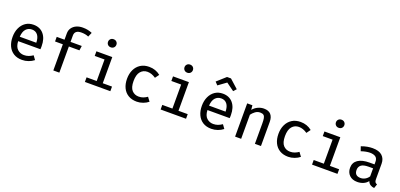

<svg xmlns="http://www.w3.org/2000/svg" viewBox="19 -1867 6117 2933"><g transform="rotate(20 3077.0 -400.5)"><path d="M177.4 -236.9Q181.5 -147.7 225.9 -107.2Q270.3 -66.7 331.3 -66.7Q371.8 -66.7 405.6 -79Q439.5 -91.3 474.4 -114.9L519 -52.8Q481 -22.6 431.3 -4.9Q381.5 12.8 328.2 12.8Q247.2 12.8 190.5 -22.8Q133.8 -58.5 104.4 -122.1Q74.9 -185.6 74.9 -269.7Q74.9 -351.3 104.4 -415.4Q133.8 -479.5 187.7 -516.4Q241.5 -553.3 315.9 -553.3Q420.5 -553.3 480.8 -481.8Q541 -410.3 541 -286.2Q541 -272.3 540.5 -259.5Q540 -246.7 539 -236.9ZM316.9 -476.4Q259 -476.4 221 -435.4Q183.1 -394.4 177.4 -308.7H446.2Q444.6 -390.8 410.5 -433.6Q376.4 -476.4 316.9 -476.4Z M1036.9 -769.7Q1083.1 -769.7 1120 -761.8Q1156.9 -753.8 1189.7 -739.5L1159 -668.7Q1132.8 -680.5 1103.3 -685.9Q1073.8 -691.3 1043.1 -691.3Q933.3 -691.3 933.3 -603.6V-500H1115.9L1105.1 -425.1H933.3V0H835.4V-425.1H708.7V-500H835.4V-603.1Q835.4 -653.3 861.3 -690.8Q887.2 -728.2 932.6 -749Q977.9 -769.7 1036.9 -769.7Z M1538.5 -763.6Q1569.2 -763.6 1587.9 -744.6Q1606.7 -725.6 1606.7 -698.5Q1606.7 -669.7 1587.9 -650.8Q1569.2 -631.8 1538.5 -631.8Q1508.2 -631.8 1489.5 -650.8Q1470.8 -669.7 1470.8 -698.5Q1470.8 -725.6 1489.5 -744.6Q1508.2 -763.6 1538.5 -763.6ZM1611.8 -500V-74.9H1762.1V0H1348.7V-74.9H1513.3V-425.1H1353.8V-500Z M2195.4 -70.3Q2234.9 -70.3 2269 -83.3Q2303.1 -96.4 2332.8 -117.4L2380 -53.3Q2344.1 -23.6 2294.1 -5.4Q2244.1 12.8 2193.8 12.8Q2112.3 12.8 2054.6 -22.1Q1996.9 -56.9 1966.7 -120Q1936.4 -183.1 1936.4 -267.7Q1936.4 -349.7 1966.9 -414.1Q1997.4 -478.5 2055.4 -515.9Q2113.3 -553.3 2195.4 -553.3Q2301 -553.3 2379 -489.7L2332.3 -425.6Q2264.1 -472.8 2195.9 -472.8Q2128.2 -472.8 2085.1 -422.6Q2042.1 -372.3 2042.1 -267.7Q2042.1 -162.6 2085.4 -116.4Q2128.7 -70.3 2195.4 -70.3Z M2769.2 -799Q2800 -799 2818.7 -780Q2837.4 -761 2837.4 -733.8Q2837.4 -705.6 2818.7 -686.4Q2800 -667.2 2769.2 -667.2Q2739 -667.2 2720.3 -686.4Q2701.5 -705.6 2701.5 -733.8Q2701.5 -761 2720.3 -780Q2739 -799 2769.2 -799ZM2842.6 -540.5V-74.9H2992.8V0H2579.5V-74.9H2744.1V-465.6H2584.6V-540.5Z M3254.4 -236.9Q3258.5 -147.7 3302.8 -107.2Q3347.2 -66.7 3408.2 -66.7Q3448.7 -66.7 3482.6 -79Q3516.4 -91.3 3551.3 -114.9L3595.9 -52.8Q3557.9 -22.6 3508.2 -4.9Q3458.5 12.8 3405.1 12.8Q3324.1 12.8 3267.4 -22.8Q3210.8 -58.5 3181.3 -122.1Q3151.8 -185.6 3151.8 -269.7Q3151.8 -351.3 3181.3 -415.4Q3210.8 -479.5 3264.6 -516.4Q3318.5 -553.3 3392.8 -553.3Q3497.4 -553.3 3557.7 -481.8Q3617.9 -410.3 3617.9 -286.2Q3617.9 -272.3 3617.4 -259.5Q3616.9 -246.7 3615.9 -236.9ZM3393.8 -476.4Q3335.9 -476.4 3297.9 -435.4Q3260 -394.4 3254.4 -308.7H3523.1Q3521.5 -390.8 3487.4 -433.6Q3453.3 -476.4 3393.8 -476.4ZM3267.2 -642.1 3223.1 -688.7 3363.1 -813.8H3427.7L3566.7 -688.7L3524.6 -642.1L3395.9 -735.4Z M3790.3 0V-540.5H3874.9L3882.1 -467.7Q3915.4 -509.2 3963.3 -531.3Q4011.3 -553.3 4059 -553.3Q4136.9 -553.3 4173.8 -511Q4210.8 -468.7 4210.8 -393.3V0H4112.3V-332.8Q4112.3 -384.1 4106.4 -415.9Q4100.5 -447.7 4082.1 -462.3Q4063.6 -476.9 4026.2 -476.9Q3982.1 -476.9 3946.2 -449.7Q3910.3 -422.6 3888.7 -391.3V0Z M4656.9 -70.3Q4696.4 -70.3 4730.5 -83.3Q4764.6 -96.4 4794.4 -117.4L4841.5 -53.3Q4805.6 -23.6 4755.6 -5.4Q4705.6 12.8 4655.4 12.8Q4573.8 12.8 4516.2 -22.1Q4458.5 -56.9 4428.2 -120Q4397.9 -183.1 4397.9 -267.7Q4397.9 -349.7 4428.5 -414.1Q4459 -478.5 4516.9 -515.9Q4574.9 -553.3 4656.9 -553.3Q4762.6 -553.3 4840.5 -489.7L4793.8 -425.6Q4725.6 -472.8 4657.4 -472.8Q4589.7 -472.8 4546.7 -422.6Q4503.6 -372.3 4503.6 -267.7Q4503.6 -162.6 4546.9 -116.4Q4590.3 -70.3 4656.9 -70.3Z M5230.8 -799Q5261.5 -799 5280.3 -780Q5299 -761 5299 -733.8Q5299 -705.6 5280.3 -686.4Q5261.5 -667.2 5230.8 -667.2Q5200.5 -667.2 5181.8 -686.4Q5163.1 -705.6 5163.1 -733.8Q5163.1 -761 5181.8 -780Q5200.5 -799 5230.8 -799ZM5304.1 -540.5V-74.9H5454.4V0H5041V-74.9H5205.6V-465.6H5046.2V-540.5Z M6034.9 -124.1Q6034.9 -91.8 6045.1 -77.2Q6055.4 -62.6 6077.4 -55.4L6054.4 12.3Q6017.4 7.7 5990 -9.7Q5962.6 -27.2 5949.7 -63.1Q5920.5 -25.1 5875.9 -6.2Q5831.3 12.8 5779 12.8Q5697.4 12.8 5650.3 -33.3Q5603.1 -79.5 5603.1 -154.9Q5603.1 -239 5669 -284.4Q5734.9 -329.7 5858.5 -329.7H5936.9V-370.8Q5936.9 -426.7 5903.8 -450.3Q5870.8 -473.8 5811.8 -473.8Q5784.6 -473.8 5747.9 -467.2Q5711.3 -460.5 5669.7 -446.2L5644.6 -517.9Q5694.4 -536.9 5740.5 -545.1Q5786.7 -553.3 5826.7 -553.3Q5930.8 -553.3 5982.8 -505.6Q6034.9 -457.9 6034.9 -375.9ZM5806.7 -61Q5844.1 -61 5879.2 -80.5Q5914.4 -100 5936.9 -134.9V-265.6H5865.1Q5779.5 -265.6 5743.6 -236.7Q5707.7 -207.7 5707.7 -157.4Q5707.7 -61 5806.7 -61Z"/></g></svg>

Font: Fira Code Retina
Style: Regular
Weight: 450
Monospace: yes
Designer: Carrois Corporate, Edenspiekermann AG, Nikita Prokopov
Foundry: Carrois Corporate, Edenspiekermann AG, Nikita Prokopov
Version: Version 6.002